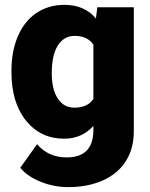

<svg xmlns="http://www.w3.org/2000/svg" viewBox="-20 -558 615 786"><path d="M26.9 -268.1Q26.9 -348.1 53.2 -409.7Q79.6 -471.2 128.9 -504.6Q178.2 -538.1 243.7 -538.1Q326.2 -538.1 372.6 -482.4L378.4 -528.3H527.8V-20Q527.8 49.8 495.4 101.3Q462.9 152.8 401.4 180.4Q339.8 208 258.8 208Q200.7 208 146.2 186Q91.8 164.1 63 128.9L131.8 32.2Q177.7 86.4 252.9 86.4Q362.3 86.4 362.3 -25.9V-42.5Q314.9 9.8 242.7 9.8Q146 9.8 86.4 -64.2Q26.9 -138.2 26.9 -262.2ZM191.9 -257.8Q191.9 -192.9 216.3 -155Q240.7 -117.2 284.7 -117.2Q337.9 -117.2 362.3 -152.8V-375Q338.4 -411.1 285.6 -411.1Q241.7 -411.1 216.8 -371.8Q191.9 -332.5 191.9 -257.8Z"/></svg>

Font: Vazir Black UI
Style: Black-UI
Weight: 900
Designer: Saber Rastikerdar
Foundry: Saber Rastikerdar
Version: Version 30.1.0